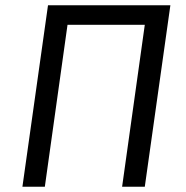

<svg xmlns="http://www.w3.org/2000/svg" viewBox="-20 -708 707 728"><path d="M529 0H443L529 -614H236L150 0H65L162 -688H626Z"/></svg>

Font: FiraGO Book
Style: Italic
Weight: 350
Italic angle: -8°
Designer: bBox Type GmbH
Foundry: bBox Type GmbH
Version: Version 1.001